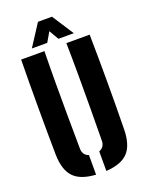

<svg xmlns="http://www.w3.org/2000/svg" viewBox="-179 -1066 885 1161"><g transform="rotate(-20 263.5 -485.5)"><path d="M43 -191Q41 -342 41 -495.8Q41 -649.5 43 -800H193Q191 -699.5 190.8 -593Q190.5 -486.5 191.2 -380Q192 -273.5 193 -173Q193 -151.5 202.8 -137.5Q212.5 -123.5 231 -117V9Q132 3 88.2 -44Q44.5 -91 43 -191ZM297 9V-117Q315 -123.5 324.5 -137.8Q334 -152 334 -173Q335 -273.5 335.8 -380Q336.5 -486.5 336.2 -593Q336 -699.5 334 -800H484Q486.5 -649.5 486.5 -495.8Q486.5 -342 484 -191Q482.5 -91 439 -44Q395.5 3 297 9ZM127 -841 217 -980H307L397 -841H298L262 -903L226 -841Z"/></g></svg>

Font: Big Shoulders Stencil Text Thin Black
Style: Regular
Weight: 900
Version: Version 2.001